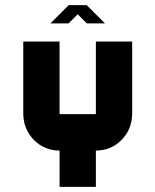

<svg xmlns="http://www.w3.org/2000/svg" viewBox="-20 -729 606 749"><path d="M354 -566.9H495.6V-283.2Q494.1 -223.1 453.4 -182.4Q412.6 -141.6 354 -141.6V0H212.4V-141.6Q153.8 -141.6 113 -182.4Q72.3 -223.1 70.8 -283.2V-566.9H212.4V-283.7H354ZM176.8 -637.7 247.6 -708.5V-709H318.8V-708.5L389.6 -637.7H318.8L283.2 -673.3L247.6 -637.7Z"/></svg>

Font: Blazma
Style: Regular
Weight: 400
Designer: GGBotNet
Version: 1.00